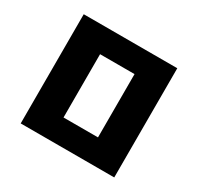

<svg xmlns="http://www.w3.org/2000/svg" viewBox="-130 -739 920 893"><g transform="rotate(30 330.5 -293.0)"><path d="M79.1 -586.4H581.5V0H79.1ZM422.9 -123.5V-463.4H237.8V-123.5Z"/></g></svg>

Font: Heebo ExtraBold
Style: Regular
Weight: 800
Designer: Oded Ezer
Foundry: Meir Sadan
Version: Version 2.001; ttfautohint (v1.5.14-ce02) -l 8 -r 50 -G 200 